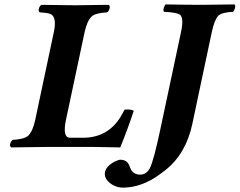

<svg xmlns="http://www.w3.org/2000/svg" viewBox="-20 -669 1091 874"><path d="M944.3 -523.9 855.5 -105Q826.7 30.8 733.4 105Q721.2 114.7 704.1 127Q623.5 184.6 540.5 185.1Q504.9 185.1 476.6 161.1Q453.1 140.1 458 113.8Q463.9 86.4 503.4 65.9Q518.6 58.6 527.8 58.1Q558.1 58.1 568.8 85Q575.7 101.6 576.2 103Q589.8 125.5 617.2 126Q647 126 662.6 95.7Q680.2 60.1 710.4 -83L804.2 -523.9Q817.4 -586.4 799.8 -601.6Q784.7 -612.8 726.6 -615.2Q719.7 -623.5 729.5 -642.6Q731.9 -647 733.9 -648.9Q834 -647 899.4 -647Q950.7 -647 1047.9 -648.9Q1054.7 -640.6 1045.4 -621.6Q1043 -617.2 1040.5 -615.2Q989.3 -612.8 973.6 -597.2Q956.1 -578.6 944.3 -523.9ZM357.9 -42Q469.2 -42 527.8 -135.3Q537.6 -151.4 547.4 -169.9Q572.8 -172.9 588.9 -165Q560.1 -77.1 527.3 2Q526.4 2 408.2 0H184.6L30.8 2Q21 -4.9 29.3 -22.5Q33.2 -29.3 37.6 -32.2Q89.8 -35.2 107.9 -50.8Q128.9 -70.8 140.1 -122.1L225.1 -522.9Q239.3 -589.8 211.4 -604.5Q197.8 -610.8 161.1 -612.8Q151.4 -619.6 159.7 -637.2Q163.6 -644 168.5 -647Q169.4 -647 322.3 -645Q345.2 -645 393.1 -646Q440.4 -647 474.6 -647Q484.4 -640.1 476.1 -622.6Q472.2 -615.7 467.3 -612.8Q415 -609.9 397.5 -594.2Q376.5 -574.2 365.2 -522.9L279.8 -121.1Q264.2 -43 297.9 -42Z"/></svg>

Font: Linux Libertine Slanted O
Style: Bold Slanted
Weight: 700
Designer: Philipp H. Poll
Foundry: Philipp H. Poll
Version: Version 5.0.0